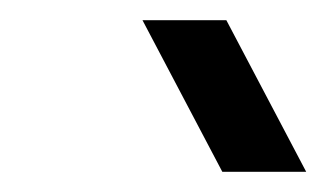

<svg xmlns="http://www.w3.org/2000/svg" viewBox="-20 -770 325 190"><path d="M200 -600 121 -750H204L283 -600Z"/></svg>

Font: Finlandica
Style: Italic
Weight: 400
Italic angle: -8°
Designer: Niklas Ekholm, Juho Hiilivirta, Jaakko Suomalainen
Foundry: Helsinki Type Studio
Version: Version 1.064